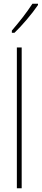

<svg xmlns="http://www.w3.org/2000/svg" viewBox="-20 -1016 225 1036"><path d="M185 -989V-996H155C121 -944 89 -904 44 -851V-839H58C97 -876 152 -940 185 -989ZM97 0V-760H71V0Z"/></svg>

Font: Noto Sans Myanmar UI ExtraCondensed Thin
Style: Regular
Weight: 100
Width: 2
Designer: Monotype Design Team
Foundry: Monotype Imaging Inc.
Version: Version 2.103